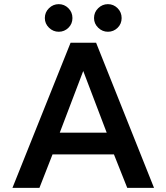

<svg xmlns="http://www.w3.org/2000/svg" viewBox="-20 -905 802 925"><path d="M196 -818Q196 -846 216 -865.5Q236 -885 263 -885Q290 -885 309.5 -865.5Q329 -846 329 -818Q329 -790 309.5 -771Q290 -752 263 -752Q236 -752 216 -771.5Q196 -791 196 -818ZM433 -818Q433 -846 453 -865.5Q473 -885 500 -885Q527 -885 546.5 -865.5Q566 -846 566 -818Q566 -790 546.5 -771Q527 -752 500 -752Q473 -752 453 -771.5Q433 -791 433 -818ZM320 -699H443L722 0H593L529 -161H233L170 0H40ZM494 -266 381 -563 268 -266Z"/></svg>

Font: Prompt Medium
Style: Regular
Weight: 500
Designer: Katatrad Team
Foundry: CadsonDemak
Version: Version 1.000